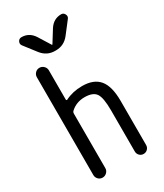

<svg xmlns="http://www.w3.org/2000/svg" viewBox="-234 -1048 968 1136"><g transform="rotate(-30 250.0 -480.0)"><path d="M75.2 -41V-709Q75.2 -725.6 86.9 -737.8Q98.6 -750 115.7 -750Q132.8 -750 145 -737.8Q157.2 -725.6 157.2 -709V-508.8Q157.2 -505.9 159.7 -504.4Q162.1 -502.9 164.1 -503.9Q215.8 -530.3 280.3 -530.3Q359.4 -530.3 397 -484.9Q434.6 -439.5 434.6 -339.8V-39.1Q434.6 -22.5 423.3 -11.2Q412.1 0 396 0Q379.9 0 368.7 -11.2Q357.4 -22.5 357.4 -39.1V-320.3Q357.4 -407.2 336.9 -436.5Q316.4 -465.8 259.8 -465.8Q203.1 -465.8 163.1 -428.7Q157.2 -422.9 157.2 -414.1V-41Q157.2 -24.4 145 -12.2Q132.8 0 115.7 0Q98.6 0 86.9 -12.2Q75.2 -24.4 75.2 -41ZM156.2 -835 92.8 -917Q83 -929.7 90.3 -944.8Q97.7 -960 114.3 -960Q166 -960 196.3 -914.1L248 -831.1Q248 -830.1 250 -830.1Q252 -830.1 252 -831.1L303.7 -914.1Q334 -960 385.7 -960Q401.4 -960 409.2 -944.8Q417 -929.7 407.2 -917L343.8 -835Q308.6 -790 252.9 -790H247.1Q191.4 -790 156.2 -835Z"/></g></svg>

Font: Rounded Mgen+ 1mn regular
Style: Regular
Weight: 400
Designer: [Source Han Sans]
Ryoko NISHIZUKA  (kana & ideographs); Paul D. Hunt (Latin, Greek & Cyrillic); Wenlong ZHANG  (bopomofo
Version: Version 1.059.20150602